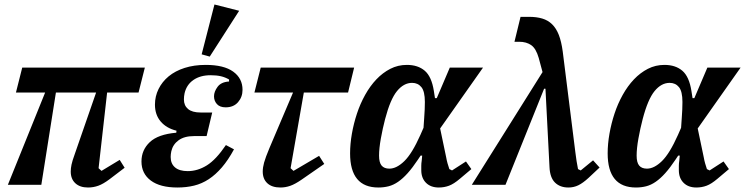

<svg xmlns="http://www.w3.org/2000/svg" viewBox="-20 -823 3318 855"><path d="M181 -411H51L79 -522H625L597 -411H457L419 -74L432 -62L513 -111L535 -76L468 -25Q440 -4 418 4Q396 12 372 12Q336 12 315.5 -7Q295 -26 295 -59Q295 -73 298.5 -90Q302 -107 313 -137L408 -411H229L164 0H15Z M844 -217Q801 -217 775.5 -198.5Q750 -180 743 -150Q740 -136 740 -124Q740 -94 759.5 -77.5Q779 -61 816 -61Q860 -61 901 -86.5Q942 -112 986 -177L1022 -158Q996 -110 968 -77.5Q940 -45 909.5 -25Q879 -5 844.5 3.5Q810 12 770 12Q693 12 651.5 -19Q610 -50 610 -104Q610 -155 647 -190Q684 -225 765 -232L766 -241Q721 -252 695.5 -282Q670 -312 670 -357Q670 -394 686 -426.5Q702 -459 731 -483Q760 -507 802 -520.5Q844 -534 896 -534Q977 -534 1018.5 -504Q1060 -474 1060 -423Q1060 -391 1040 -368Q1020 -345 985 -345Q959 -345 946 -359.5Q933 -374 933 -394Q933 -415 949 -436.5Q965 -458 1000 -460V-469Q983 -479 963.5 -483.5Q944 -488 918 -488Q872 -488 841.5 -467Q811 -446 802 -408Q799 -394 799 -380Q799 -353 817.5 -337.5Q836 -322 873 -322H925L900 -217ZM935 -803 1045 -775 914 -571 878 -581Z M1141 -522H1557L1530 -411H1333L1274 -74L1287 -62L1401 -129L1424 -93L1323 -23Q1294 -3 1272.5 4.5Q1251 12 1229 12Q1191 12 1170.5 -7Q1150 -26 1150 -59Q1150 -77 1156 -99Q1162 -121 1180 -164L1285 -411H1113Z M1940 -251 1967 -122Q1969 -110 1973 -95.5Q1977 -81 1981 -70L1993 -64L2055 -104L2079 -70L2028 -27Q2001 -4 1979.5 4Q1958 12 1934 12Q1898 12 1877 -9Q1856 -30 1856 -65Q1856 -75 1856 -85Q1856 -95 1858 -108L1860 -130H1853L1841 -112Q1817 -76 1795.5 -52Q1774 -28 1753 -13.5Q1732 1 1710.5 6.5Q1689 12 1665 12Q1539 12 1539 -140Q1539 -182 1547 -227.5Q1555 -273 1569.5 -317Q1584 -361 1606 -400.5Q1628 -440 1656 -469.5Q1684 -499 1718 -516.5Q1752 -534 1792 -534Q1841 -534 1871.5 -508Q1902 -482 1912 -418L1917 -386H1925L1983 -522H2131ZM1714 -72Q1746 -72 1780.5 -105.5Q1815 -139 1852 -222L1866 -254L1869 -298Q1872 -337 1872 -369Q1872 -416 1856.5 -435Q1841 -454 1815 -454Q1778 -454 1748 -417.5Q1718 -381 1695 -293Q1684 -251 1676 -206.5Q1668 -162 1668 -130Q1668 -99 1679.5 -85.5Q1691 -72 1714 -72Z M2396 -502 2379 -565Q2367 -607 2345.5 -622Q2324 -637 2292 -637H2271L2298 -748H2337Q2369 -748 2394.5 -740.5Q2420 -733 2438.5 -715Q2457 -697 2468.5 -667.5Q2480 -638 2486 -593L2542 -146Q2544 -127 2547.5 -106Q2551 -85 2554 -70L2566 -64L2621 -109L2650 -77L2601 -31Q2576 -8 2555.5 2Q2535 12 2511 12Q2474 12 2451.5 -10Q2429 -32 2427 -79L2409 -428H2403L2231 0H2081Z M3087 -251 3114 -122Q3116 -110 3120 -95.5Q3124 -81 3128 -70L3140 -64L3202 -104L3226 -70L3175 -27Q3148 -4 3126.5 4Q3105 12 3081 12Q3045 12 3024 -9Q3003 -30 3003 -65Q3003 -75 3003 -85Q3003 -95 3005 -108L3007 -130H3000L2988 -112Q2964 -76 2942.5 -52Q2921 -28 2900 -13.5Q2879 1 2857.5 6.5Q2836 12 2812 12Q2686 12 2686 -140Q2686 -182 2694 -227.5Q2702 -273 2716.5 -317Q2731 -361 2753 -400.5Q2775 -440 2803 -469.5Q2831 -499 2865 -516.5Q2899 -534 2939 -534Q2988 -534 3018.5 -508Q3049 -482 3059 -418L3064 -386H3072L3130 -522H3278ZM2861 -72Q2893 -72 2927.5 -105.5Q2962 -139 2999 -222L3013 -254L3016 -298Q3019 -337 3019 -369Q3019 -416 3003.5 -435Q2988 -454 2962 -454Q2925 -454 2895 -417.5Q2865 -381 2842 -293Q2831 -251 2823 -206.5Q2815 -162 2815 -130Q2815 -99 2826.5 -85.5Q2838 -72 2861 -72Z"/></svg>

Font: IBM Plex Serif SmBld
Style: Italic
Weight: 600
Italic angle: -14°
Designer: Mike Abbink, Paul van der Laan, Pieter van Rosmalen
Foundry: Bold Monday
Version: Version 3.001